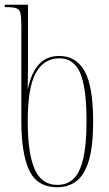

<svg xmlns="http://www.w3.org/2000/svg" viewBox="-21 -780 461 810"><path d="M221 10Q137 10 103 -60Q69 -130 69 -269V-671Q69 -708 65 -724.5Q61 -741 47 -745.5Q33 -750 4 -750H-1V-760H97V-561Q97 -535 97 -496.5Q97 -458 96 -406H97Q111 -473 143 -508.5Q175 -544 229 -544Q300 -544 336 -480Q372 -416 372 -267Q372 -162 353.5 -101.5Q335 -41 301 -15.5Q267 10 221 10ZM221 0Q262 0 289 -25.5Q316 -51 330 -110Q344 -169 344 -269Q344 -409 317.5 -471.5Q291 -534 230 -534Q165 -534 130.5 -473Q96 -412 96 -268Q96 -134 125 -67Q154 0 221 0Z"/></svg>

Font: Noto Serif Display ExtraCondensed Thin
Style: Regular
Weight: 100
Width: 2
Designer: Monotype Design Team
Foundry: Monotype Imaging Inc.
Version: Version 2.009